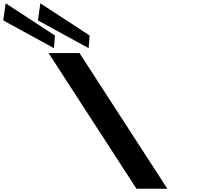

<svg xmlns="http://www.w3.org/2000/svg" viewBox="-631 -1148 1221 1168"><path d="M-147.4 -825H-335.4L199 0H387ZM-296.7 -932 -302.8 -855 -611.3 -1024 -596.6 -1128ZM-85.7 -932 -91.8 -855 -400.3 -1024 -385.6 -1128Z"/></svg>

Font: Hussar
Style: BdOpOblSeven
Weight: 700
Foundry: Cannot Into Space Fonts
Version: Version 2.00